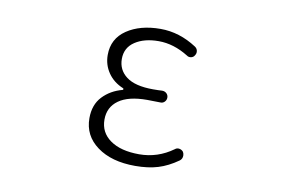

<svg xmlns="http://www.w3.org/2000/svg" viewBox="-64 -653 1128 771"><g transform="rotate(10 500.0 -267.0)"><path d="M527.3 12.7Q430.7 12.7 372.1 -30.3Q313.5 -73.2 313.5 -144.5Q313.5 -199.2 345.2 -232.9Q377 -266.6 425.8 -279.3Q427.7 -280.3 427.7 -282.7Q427.7 -285.2 425.8 -286.1Q385.7 -302.7 363.8 -335Q341.8 -367.2 341.8 -407.2Q341.8 -473.6 396 -510.3Q450.2 -546.9 533.2 -546.9Q610.4 -546.9 680.7 -501Q689.5 -495.1 691.4 -485.4Q693.4 -475.6 687.5 -466.8Q682.6 -458 672.9 -456.1Q663.1 -454.1 655.3 -460Q595.7 -497.1 534.2 -497.1Q475.6 -497.1 438 -472.2Q400.4 -447.3 400.4 -401.4Q400.4 -356.4 436 -329.6Q471.7 -302.7 544.9 -302.7Q568.4 -302.7 582 -303.7Q592.8 -303.7 600.1 -296.9Q607.4 -290 607.4 -279.8Q607.4 -269.5 600.1 -262.2Q592.8 -254.9 582 -255.9Q553.7 -256.8 529.3 -256.8Q453.1 -256.8 413.6 -228.5Q374 -200.2 374 -149.4Q374 -96.7 417 -66.4Q460 -36.1 535.2 -36.1Q610.4 -36.1 672.9 -81.1Q680.7 -87.9 690.9 -85.9Q701.2 -84 707 -76.2Q710.9 -69.3 710.9 -61.5Q710.9 -47.9 700.2 -40Q660.2 -11.7 620.1 0.5Q580.1 12.7 527.3 12.7Z"/></g></svg>

Font: Gen Jyuu Gothic L Monospace Light
Style: Regular
Weight: 300
Designer: [Source Han Sans]
Ryoko NISHIZUKA  (kana & ideographs); Paul D. Hunt (Latin, Greek & Cyrillic); Wenlong ZHANG  (bopomofo
Version: Version 1.002.20150607